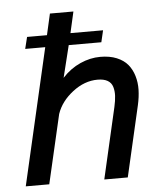

<svg xmlns="http://www.w3.org/2000/svg" viewBox="-51 -735 660 779"><g transform="rotate(-5 279.5 -345.0)"><path d="M22.5 0 150.4 -555.7H68.8L80.6 -603.5H161.6L181.2 -689.9H276.9L257.3 -603.5H390.1L378.9 -555.7H246.1L213.9 -425.3Q246.6 -460.9 287.4 -479Q328.1 -497.1 369.1 -497.1Q407.7 -497.1 436 -485.4Q464.4 -473.6 480.7 -453.9Q497.1 -434.1 505.1 -407.2Q513.2 -380.4 512.5 -350.6Q511.7 -320.8 504.4 -288.6L438 0H342.3L408.7 -289.1Q414.6 -314.9 415.5 -334.5Q416.5 -354 411.4 -371.1Q406.2 -388.2 390.9 -397Q375.5 -405.8 350.1 -405.8Q296.9 -405.8 248.5 -368.4Q200.2 -331.1 183.1 -280.8L118.2 0Z"/></g></svg>

Font: HK Grotesk Medium Italic
Style: Regular
Weight: 500
Italic angle: -13°
Designer: Alfredo Marco Pradil and Stefan Peev
Foundry: Hanken Design Co.
Version: Version 1.000;PS 001.000;hotconv 1.0.88;makeotf.lib2.5.64775